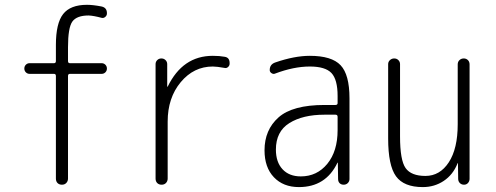

<svg xmlns="http://www.w3.org/2000/svg" viewBox="-20 -760 2040 790"><path d="M101.6 -456.1Q92.8 -456.1 86.4 -462.4Q80.1 -468.8 80.1 -478Q80.1 -487.3 86.4 -493.7Q92.8 -500 101.6 -500H202.1Q210 -500 210 -508.8V-575.2Q210 -664.1 239.7 -702.1Q269.5 -740.2 337.9 -740.2Q362.3 -740.2 397.5 -733.4Q420.9 -728.5 419.9 -704.1Q419.9 -696.3 413.1 -690.4Q406.2 -684.6 398.4 -686.5Q366.2 -695.3 344.7 -696.3Q295.9 -696.3 277.8 -671.4Q259.8 -646.5 259.8 -565.4V-508.8Q259.8 -500 267.6 -500H398.4Q407.2 -500 413.6 -493.7Q419.9 -487.3 419.9 -478Q419.9 -468.8 413.6 -462.4Q407.2 -456.1 398.4 -456.1H267.6Q259.8 -456.1 259.8 -447.3V-25.4Q259.8 -14.6 252.9 -7.3Q246.1 0 234.9 0Q223.6 0 216.8 -6.8Q210 -13.7 210 -25.4V-447.3Q210 -456.1 202.1 -456.1Z M620.1 -25.4V-496.1Q620.1 -505.9 627 -512.7Q633.8 -519.5 644 -519.5Q654.3 -519.5 661.1 -512.7Q668 -505.9 668 -496.1V-403.3H668.9H669.9Q731.4 -530.3 855.5 -530.3Q883.8 -530.3 904.3 -526.4Q925.8 -523.4 924.8 -498Q924.8 -490.2 918.5 -484.4Q912.1 -478.5 904.3 -480.5Q872.1 -486.3 855.5 -486.3Q777.3 -486.3 723.6 -421.9Q669.9 -357.4 669.9 -259.8V-25.4Q669.9 -14.6 663.1 -7.3Q656.2 0 645 0Q633.8 0 627 -6.8Q620.1 -13.7 620.1 -25.4Z M1315.4 -288.1Q1225.6 -288.1 1170.4 -253.4Q1115.2 -218.8 1115.2 -144.5Q1115.2 -92.8 1142.6 -63.5Q1169.9 -34.2 1217.8 -34.2Q1284.2 -34.2 1326.7 -85.9Q1369.1 -137.7 1369.1 -224.6V-279.3Q1369.1 -288.1 1360.4 -288.1ZM1210 9.8Q1145.5 9.8 1106.9 -30.8Q1068.4 -71.3 1068.4 -141.6Q1068.4 -225.6 1126 -276.9Q1183.6 -328.1 1315.4 -328.1H1360.4Q1369.1 -328.1 1369.1 -335.9V-365.2Q1369.1 -432.6 1343.8 -459.5Q1318.4 -486.3 1254.9 -486.3Q1188.5 -486.3 1111.3 -457Q1104.5 -454.1 1097.2 -459Q1089.8 -463.9 1089.8 -471.7Q1089.8 -495.1 1112.3 -502.9Q1191.4 -530.3 1254.9 -530.3Q1344.7 -530.3 1381.3 -491.7Q1418 -453.1 1418 -355.5V-23.4Q1418 -13.7 1411.1 -6.8Q1404.3 0 1394 0Q1383.8 0 1377.4 -6.3Q1371.1 -12.7 1371.1 -23.4L1370.1 -89.8Q1370.1 -90.8 1369.1 -90.8Q1368.2 -90.8 1368.2 -89.8Q1320.3 9.8 1210 9.8Z M1719.7 9.8Q1641.6 9.8 1609.4 -34.7Q1577.1 -79.1 1577.1 -190.4V-496.1Q1577.1 -505.9 1584.5 -512.7Q1591.8 -519.5 1602.1 -519.5Q1612.3 -519.5 1619.1 -512.7Q1626 -505.9 1626 -496.1V-199.2Q1626 -100.6 1648.9 -68.4Q1671.9 -36.1 1730.5 -36.1Q1790 -36.1 1826.7 -92.3Q1863.3 -148.4 1863.3 -249V-495.1Q1863.3 -505.9 1870.6 -512.7Q1877.9 -519.5 1888.2 -519.5Q1898.4 -519.5 1905.3 -512.7Q1912.1 -505.9 1912.1 -495.1V-24.4Q1912.1 -14.6 1905.8 -7.3Q1899.4 0 1889.2 0Q1878.9 0 1872.1 -6.8Q1865.2 -13.7 1865.2 -24.4L1864.3 -87.9Q1864.3 -88.9 1863.3 -88.9Q1862.3 -88.9 1862.3 -86.9Q1843.8 -41 1805.7 -15.6Q1767.6 9.8 1719.7 9.8Z"/></svg>

Font: Rounded Mgen+ 2m light
Style: Regular
Weight: 200
Designer: [Source Han Sans]
Ryoko NISHIZUKA  (kana & ideographs); Paul D. Hunt (Latin, Greek & Cyrillic); Wenlong ZHANG  (bopomofo
Version: Version 1.059.20150602